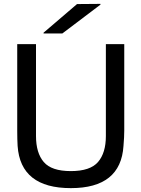

<svg xmlns="http://www.w3.org/2000/svg" viewBox="-20 -958 730 992"><path d="M622 -283Q622 -251 618 -204Q604 14 346 14Q86 14 71 -204Q69 -238 69 -283V-730H166V-255Q166 -168 206 -121Q246 -74 346 -74Q446 -74 486.5 -121Q527 -168 527 -255V-730H622ZM205 -785V-789L378 -937L499 -938V-934L302 -785Z"/></svg>

Font: Nacelle
Style: Regular
Weight: 400
Designer: Sora Sagano
Foundry: Sora Sagano
Version: Version 1.000;FEAKit 1.0